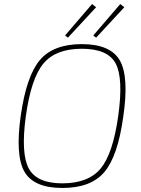

<svg xmlns="http://www.w3.org/2000/svg" viewBox="-20 -921 700 953"><path d="M457 -885 317 -734 303 -745 437 -901ZM597 -885 457 -734 443 -745 577 -901ZM386 -702Q528 -702 574.5 -621.5Q621 -541 592 -343Q565 -146 498 -67Q431 12 290 12Q148 12 101.5 -68.5Q55 -149 83 -347Q111 -544 178 -623Q245 -702 386 -702ZM386 -679Q256 -679 195 -605Q134 -531 108 -343Q83 -158 123 -84.5Q163 -11 289 -11Q419 -11 480 -85Q541 -159 567 -347Q593 -533 554 -606Q515 -679 386 -679Z"/></svg>

Font: Exo 2.0 Thin
Style: Italic
Weight: 250
Italic angle: -8°
Designer: Natanael Gama
Version: Version 1.001;PS 001.001;hotconv 1.0.70;makeotf.lib2.5.58329